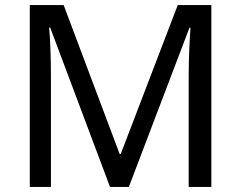

<svg xmlns="http://www.w3.org/2000/svg" viewBox="-20 -800 947 754"><path d="M412 -66H486L724 -691H728C725 -648 721 -574 721 -505V-66H810V-780H678L454 -195H450L230 -780H97V-66H180V-499C180 -575 177 -651 173 -692H177Z"/></svg>

Font: Noto Sans Malayalam UI
Style: Regular
Weight: 400
Designer: Jelle Bosma - Monotype Design Team
Foundry: Monotype Imaging Inc.
Version: Version 2.104